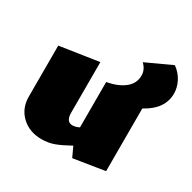

<svg xmlns="http://www.w3.org/2000/svg" viewBox="-142 -752 911 910"><g transform="rotate(30 314.0 -297.5)"><path d="M533 -355V-12L363 15L338 -39Q293 -14 261 -2Q229 10 191 10Q125 10 82 -30.5Q39 -71 39 -135V-414L251 -446V-169Q251 -120 286 -120Q303 -120 322 -130V-378Q382 -389 417 -417Q452 -445 452 -488Q452 -521 425 -546L564 -610Q595 -588 611.5 -556Q628 -524 628 -491Q628 -406 533 -355Z"/></g></svg>

Font: Ysabeau Black
Style: Regular
Weight: 900
Designer: Christian Thalmann (Catharsis Fonts)
Version: Version 0.003